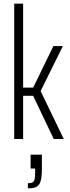

<svg xmlns="http://www.w3.org/2000/svg" viewBox="-20 -763 386 1054"><path d="M58 0V-743H107V-282H162L273 -510H325L203 -263L330 0H275L162 -237H107V0ZM133 271V243Q151 243 159.5 237.5Q168 232 170.5 218Q173 204 173 181V162H148V86H210V165Q210 197 206.5 217Q203 237 195 249Q187 261 172 266Q157 271 133 271Z"/></svg>

Font: Saira ExtraCondensed Light
Style: Regular
Weight: 300
Width: 2
Designer: Hector Gatti with collaboration of the Omnibus-Type team
Foundry: Omnibus-Type
Version: Version 1.101